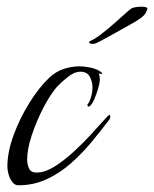

<svg xmlns="http://www.w3.org/2000/svg" viewBox="-20 -553 460 573"><path d="M35 0Q24 0 16.5 -10Q9 -20 5.5 -33Q2 -46 2 -55Q2 -99 20.5 -149.5Q39 -200 68 -246.5Q97 -293 128 -322Q146 -339 169.5 -347Q193 -355 217 -355Q233 -355 251.5 -351Q270 -347 283 -337Q283 -336 283.5 -335.5Q284 -335 284 -334Q284 -332 283 -332H282L275 -334Q278 -325 278 -316Q278 -307 273 -289.5Q268 -272 261 -256Q254 -240 246 -235Q246 -235 244 -235Q241 -235 241 -240Q241 -242 243 -244Q245 -246 246 -248Q251 -259 253.5 -270Q256 -281 256 -292Q256 -309 248 -324Q240 -339 220 -339Q202 -339 182 -323Q162 -307 150 -294Q130 -271 109.5 -231.5Q89 -192 75 -150Q61 -108 61 -77Q61 -63 66.5 -50.5Q72 -38 89 -38Q114 -38 142 -55.5Q170 -73 198 -98.5Q226 -124 249.5 -149.5Q273 -175 288.5 -192.5Q304 -210 306 -210Q309 -210 309 -205Q309 -203 308.5 -201Q308 -199 307 -197Q282 -164 253.5 -129.5Q225 -95 191.5 -65.5Q158 -36 119 -18Q80 0 35 0ZM256 -422Q251 -422 247 -424.5Q243 -427 250 -431Q264 -437 282 -451Q300 -465 318.5 -481Q337 -497 351 -510Q365 -523 371 -527Q375 -530 384 -531.5Q393 -533 402 -533Q420 -533 420 -527Q419 -522 414 -513Q409 -504 385 -489Q383 -488 365.5 -478Q348 -468 325.5 -455.5Q303 -443 284.5 -433Q266 -423 263 -423Q261 -422 256 -422Z"/></svg>

Font: Beau Rivage
Style: Regular
Weight: 400
Designer: Robert E. Leuschke
Foundry: Robert E. Leuschke
Version: Version 1.010; ttfautohint (v1.8.3)